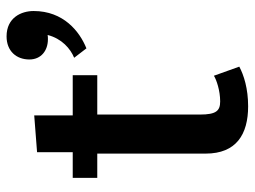

<svg xmlns="http://www.w3.org/2000/svg" viewBox="-112 -620 746 561"><g transform="rotate(-90 260.5 -340.0)"><path d="M438.3 -573.3C427.5 -531.7 398.3 -506.7 371.7 -495.8L399.2 -460C449.2 -480 508.3 -527.5 508.3 -614.2C508.3 -650 489.2 -693.3 434.2 -693.3C390.8 -693.3 366.7 -664.2 366.7 -626.7C366.7 -592.5 392.5 -572.5 425.8 -572.5C430 -572.5 434.2 -572.5 438.3 -573.3ZM20.8 -428.3H91.7V-111.7C91.7 -21.7 148.3 12.5 230 12.5C281.7 12.5 320.8 0 345.8 -13.3L319.2 -87.5C307.5 -80 275.8 -69.2 244.2 -69.2C216.7 -69.2 205.8 -80.8 205.8 -128.3V-428.3H320.8V-500H203.3V-612.5L95.8 -604.2V-500H20.8Z"/></g></svg>

Font: Boon SemiBold
Style: Regular
Weight: 600
Designer: Sungsit Sawaiwan
Foundry: FontUni
Version: Version 2.0